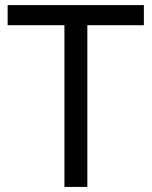

<svg xmlns="http://www.w3.org/2000/svg" viewBox="-20 -734 596 754"><path d="M323 0V-635H545V-714H10V-635H233V0Z"/></svg>

Font: Noto Sans Lycian
Style: Regular
Weight: 400
Designer: Monotype Design Team
Foundry: Monotype Imaging Inc.
Version: Version 2.002